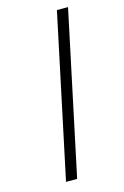

<svg xmlns="http://www.w3.org/2000/svg" viewBox="-117 -813 559 867"><g transform="rotate(-15 162.0 -380.0)"><path d="M80 0 241 -760H293L132 0Z"/></g></svg>

Font: Noto Sans Light
Style: Italic
Weight: 300
Italic angle: -12°
Designer: Monotype Design Team
Foundry: Monotype Imaging Inc.
Version: Version 2.013; ttfautohint (v1.8.4.7-5d5b)